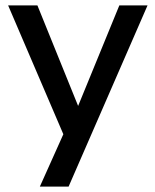

<svg xmlns="http://www.w3.org/2000/svg" viewBox="-20 -508 571 708"><path d="M127 180 223 -34V9L10 -488H118L282 -83H254L420 -488H524L233 180Z"/></svg>

Font: Nunito Sans 12pt SemiBold
Style: Regular
Weight: 600
Designer: Vernon Adams
Foundry: Vernon Adams
Version: Version 3.101;gftools[0.9.27]